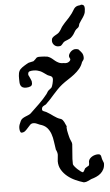

<svg xmlns="http://www.w3.org/2000/svg" viewBox="-62 -719 591 1036"><g transform="rotate(-5 233.0 -201.0)"><path d="M222.2 115.7Q222.2 115.2 221.9 113.8Q221.7 112.3 221.7 110.8Q221.2 108.9 221.2 107.4Q221.2 106.9 220.5 104Q219.7 101.1 218.5 97.7Q217.3 94.2 216.1 91.6Q214.8 88.9 214.4 88.9Q210.4 66.9 207.8 44.2Q205.1 21.5 198.2 2Q191.4 -17.6 178 -32.5Q164.6 -47.4 139.2 -54.2Q131.8 -57.1 123.5 -61Q115.2 -64.9 105.5 -64.9Q95.2 -64.9 87.9 -57.9Q80.6 -50.8 73.5 -42.2Q66.4 -33.7 58.1 -26.6Q49.8 -19.5 38.1 -19.5Q34.7 -19.5 32.7 -22.5Q30.8 -25.4 29.5 -29.8Q28.3 -34.2 28.1 -38.8Q27.8 -43.5 27.8 -46.4Q27.8 -51.8 28.8 -55.9Q29.8 -60.1 31.2 -64.2Q32.7 -68.4 34.9 -72.8Q37.1 -77.1 39.6 -83.5Q43.5 -91.3 50.5 -95.9Q57.6 -100.6 65.9 -104Q74.2 -107.4 82 -110.6Q89.8 -113.8 95.2 -118.2Q121.1 -142.6 144.5 -165.3Q168 -188 189.9 -215.3L199.2 -230Q199.7 -231 202.4 -233.4Q205.1 -235.8 208.5 -238.5Q211.9 -241.2 214.8 -243.4Q217.8 -245.6 218.8 -246.6Q220.7 -248.5 223.1 -254.6Q225.6 -260.7 227.3 -268.1Q229 -275.4 230.2 -282.2Q231.4 -289.1 231.4 -292.5Q231.4 -299.8 228.5 -303.7Q225.6 -307.6 220.9 -309.8Q216.3 -312 210.4 -314Q204.6 -315.9 199.2 -320.3Q189.9 -326.7 182.4 -332Q174.8 -337.4 167 -340.8Q159.2 -344.2 150.4 -346.2Q141.6 -348.1 129.9 -348.1Q119.1 -348.1 110.1 -345.5Q101.1 -342.8 101.1 -330.1V-326.2Q102.1 -324.7 104.5 -319.6Q106.9 -314.5 109.6 -308.6Q112.3 -302.7 114.3 -297.6Q116.2 -292.5 116.7 -290.5V-286.6Q116.7 -285.2 116.9 -283.7Q117.2 -282.2 117.2 -281.2Q117.2 -268.1 106.9 -263.7Q96.7 -259.3 83.5 -259.3Q70.8 -259.3 64 -263.4Q57.1 -267.6 54 -274.4Q50.8 -281.2 50.3 -290.3Q49.8 -299.3 49.8 -309.1Q49.8 -316.9 50 -325.2Q50.3 -333.5 52 -341.1Q53.7 -348.6 57.6 -355.2Q61.5 -361.8 68.4 -366.7Q68.8 -367.7 73.2 -370.8Q77.6 -374 83.5 -377.7Q89.4 -381.3 95.2 -384.8Q101.1 -388.2 104 -389.6Q104.5 -390.1 107.4 -391.4Q110.4 -392.6 111.3 -392.6L135.3 -397.9Q136.2 -398.4 138.9 -400.9Q141.6 -403.3 144.8 -406.2Q147.9 -409.2 150.4 -411.9Q152.8 -414.6 153.8 -415.5Q159.2 -418 161.1 -418.5Q163.1 -418.9 166.5 -418.9H173.3Q177.2 -418.9 183.3 -418.7Q189.5 -418.5 195.3 -418Q201.2 -417.5 206.5 -416.7Q211.9 -416 214.4 -415.5Q227.5 -410.6 235.8 -403.6Q244.1 -396.5 252.2 -389.9Q260.3 -383.3 270.8 -378.4Q281.2 -373.5 298.8 -373.5L306.6 -372.6Q309.1 -372.6 312 -373Q314.9 -373.5 317.4 -374Q322.8 -375.5 328.6 -380.4Q334.5 -385.3 334.5 -392.1L329.6 -402.8Q328.6 -404.8 328.6 -408.2Q328.6 -413.6 331.8 -419.7Q335 -425.8 340.1 -431.2Q345.2 -436.5 352.1 -439.9Q358.9 -443.4 365.7 -443.4Q368.2 -443.4 371.8 -442.9Q375.5 -442.4 381.8 -440.9Q387.7 -434.6 392.6 -429.4Q397.5 -424.3 400.6 -419.2Q403.8 -414.1 405.5 -408Q407.2 -401.9 407.2 -393.6Q407.2 -385.3 403.6 -380.9Q399.9 -376.5 396 -370.6Q389.6 -350.6 376.5 -335.2Q363.3 -319.8 346.9 -307.1Q330.6 -294.4 312.5 -283Q294.4 -271.5 278.8 -259.3Q264.6 -248 252.7 -235.6Q240.7 -223.1 229.2 -210.2Q217.8 -197.3 206.3 -184.6Q194.8 -171.9 181.6 -159.7Q176.3 -156.7 172.1 -154.8Q168 -152.8 165 -150.4Q162.1 -147.9 160.4 -144.3Q158.7 -140.6 158.7 -134.3Q158.7 -130.4 160.9 -128.2Q163.1 -126 166.5 -124.5Q169.9 -123 174.1 -121.6Q178.2 -120.1 181.6 -118.2Q192.4 -112.3 200.9 -106.2Q209.5 -100.1 218 -94Q226.6 -87.9 235.6 -82.8Q244.6 -77.6 256.8 -74.2Q261.7 -71.8 265.6 -67.1Q269.5 -62.5 272.5 -56.4Q275.4 -50.3 278.1 -43.9Q280.8 -37.6 283.7 -32.2Q282.2 -30.3 282.2 -25.4Q282.2 -18.6 283.7 -9.5Q285.2 -0.5 287.4 8.5Q289.6 17.6 291.5 25.4Q293.5 33.2 294.9 37.1Q297.9 45.9 301.3 52.2Q304.7 58.6 304.7 66.9L298.8 146V173.8Q299.3 178.2 305.9 186.5Q312.5 194.8 320.8 202.6Q329.1 210.4 337.4 216.3Q345.7 222.2 349.6 222.2Q351.1 221.2 353.3 218.5Q355.5 215.8 357.2 212.4Q358.9 209 360.4 206.3Q361.8 203.6 362.3 202.6L363.3 201.7Q363.8 201.2 365.7 200.2Q366.2 199.7 368.4 198.2Q370.6 196.8 373.3 195.1Q376 193.4 378.4 192.1Q380.9 190.9 381.8 190.9Q385.7 187 386.2 180.7Q386.7 174.3 386.7 165.5Q388.7 157.7 394 151.6Q399.4 145.5 406.5 141.4Q413.6 137.2 421.9 135Q430.2 132.8 438.5 132.8Q445.8 132.8 449.2 135.7Q452.6 138.7 454.1 142.8Q455.6 147 456.1 151.9Q456.5 156.7 458 160.6Q458.5 162.6 460.7 168Q462.9 173.3 462.9 173.8Q463.9 175.3 465.1 179.2Q466.3 183.1 466.3 184.1Q466.3 201.7 460 214.8Q453.6 228 443.1 237.3Q432.6 246.6 418.9 252.7Q405.3 258.8 391.1 262.7Q382.3 266.1 372.3 271.5Q362.3 276.9 349.6 276.9Q327.6 270.5 304.4 260Q281.2 249.5 262.2 233.9Q243.2 218.3 231 197.8Q218.8 177.2 218.8 151.4ZM244.1 -499Q244.1 -509.8 249.3 -515.4Q254.4 -521 261.5 -525.1Q268.6 -529.3 276.1 -533.4Q283.7 -537.6 289.1 -544.9Q292.5 -549.3 295.2 -553.2Q297.9 -557.1 300 -561.3Q302.2 -565.4 304.9 -569.3Q307.6 -573.2 311.5 -577.6Q321.8 -590.3 333.7 -602.3Q345.7 -614.3 355.5 -627Q364.7 -637.7 369.6 -646.5Q374.5 -655.3 379.2 -661.6Q383.8 -668 391.1 -672.1Q398.4 -676.3 413.1 -677.2Q415 -679.2 418 -679.2Q419.9 -679.2 422.4 -679Q424.8 -678.7 427.2 -677.2Q432.6 -675.3 434.3 -669.9Q436 -664.6 436 -658.7Q436 -656.2 436 -653.3Q436 -650.4 435.1 -647Q435.1 -637.2 431.2 -628.2Q427.2 -619.1 421.6 -610.6Q416 -602.1 409.9 -593.8Q403.8 -585.4 399.4 -577.6Q399.4 -577.6 398.7 -575Q397.9 -572.3 397.2 -569.3Q396.5 -566.4 395.3 -563.7Q394 -561 393.6 -561Q392.6 -558.6 387.2 -554.7Q381.8 -550.8 380.9 -549.8Q374 -543.5 368.7 -533.2Q363.3 -522.9 355.5 -514.6Q348.1 -506.3 341.6 -502.7Q335 -499 328.6 -496.6Q322.3 -494.1 316.4 -491.7Q310.5 -489.3 304.7 -483.9Q304.7 -483.4 302.5 -481Q300.3 -478.5 297.9 -475.6Q295.4 -472.7 293 -470.5Q290.5 -468.3 289.1 -467.8L284.2 -466.8Q282.2 -466.3 280 -466.3Q277.8 -466.3 276.9 -466.3Q262.7 -466.3 253.4 -476.1Q244.1 -485.8 244.1 -499Z"/></g></svg>

Font: IM FELL English
Style: Italic
Weight: 400
Italic angle: -18°
Designer: Igino Marini
Foundry: Igino Marini
Version: 3.00